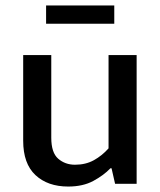

<svg xmlns="http://www.w3.org/2000/svg" viewBox="-20 -674 586 704"><path d="M378 -472H481V0H402L389 -57H385Q360 -31 322 -10.5Q284 10 230 10Q155 10 110 -32Q65 -74 65 -158V-472H168V-169Q168 -114 193.5 -92Q219 -70 255 -70Q294 -70 324 -86.5Q354 -103 378 -130ZM399 -654V-587H149V-654Z"/></svg>

Font: Mukta Medium
Style: Regular
Weight: 500
Designer: Girish Dalvi and Yashodeep Gholap
Foundry: Ek Type
Version: Version 2.538;PS 1.002;hotconv 16.6.51;makeotf.lib2.5.65220;